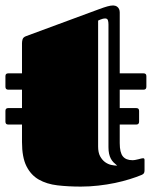

<svg xmlns="http://www.w3.org/2000/svg" viewBox="-20 -670 589 707"><path d="M10.3 -339.8Q0 -339.8 0 -350.6V-389.6Q0 -399.9 10.3 -399.9H61V-510.7Q61 -518.1 63.2 -525.4Q65.4 -532.7 75.2 -536.6L344.7 -636.2Q363.3 -643.1 375.5 -646.5Q387.7 -649.9 397 -649.9Q400.4 -649.9 404.5 -648.7Q408.7 -647.5 412.4 -644.5Q416 -641.6 418.5 -636.5Q420.9 -631.3 420.9 -624V-399.9H508.8Q519 -399.9 519 -389.6V-350.6Q519 -339.8 508.8 -339.8H420.9V-272H481.9Q492.2 -272 492.2 -261.7V-222.2Q492.2 -211.4 481.9 -211.4H420.9V-143.1Q420.9 -108.4 432.4 -94.2Q443.8 -80.1 467.8 -80.1Q473.1 -80.1 479 -81.3Q484.9 -82.5 490 -83.7Q495.1 -85 499.5 -86.2Q503.9 -87.4 506.8 -87.4Q512.2 -87.4 512.2 -81.1V-43.5Q512.2 -33.7 508.3 -30.3Q504.4 -26.9 501.5 -25.9Q482.9 -18.1 457.8 -10.3Q432.6 -2.4 403.6 3.7Q374.5 9.8 342.3 13.4Q310.1 17.1 277.8 17.1Q231.4 17.1 191.7 12.5Q151.9 7.8 122.8 -8.8Q93.8 -25.4 77.4 -58.1Q61 -90.8 61 -147V-211.4H10.3Q0 -211.4 0 -222.2V-261.7Q0 -272 10.3 -272H61V-339.8ZM379.4 -580.1Q379.4 -589.8 377.2 -595.9Q375 -602.1 366.7 -602.1Q363.8 -602.1 359.1 -601.1Q354.5 -600.1 349.1 -597.7L341.3 -594.2V-130.4Q341.3 -108.4 348.6 -94.7Q356 -81.1 366.7 -73.2Q377.4 -65.4 389.6 -62.7Q401.9 -60.1 411.6 -60.1Q404.3 -65.9 398.2 -72Q392.1 -78.1 387.9 -86.2Q383.8 -94.2 381.6 -104.2Q379.4 -114.3 379.4 -128.4Z"/></svg>

Font: Fascinate Inline
Style: Regular
Weight: 900
Designer: Astigmatic (AOETI)
Foundry: Astigmatic (AOETI)
Version: Version 1.000